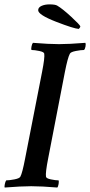

<svg xmlns="http://www.w3.org/2000/svg" viewBox="-28 -839 405 863"><path d="M326.2 -709Q304.7 -710 224.1 -741.2Q143.6 -772.5 143.6 -793Q143.6 -805.7 158.7 -812.5Q173.8 -819.3 194.3 -819.3Q220.7 -819.3 229.5 -813.5Q252.9 -799.8 292 -763.7Q331.1 -727.5 333 -720.7Q333 -715.8 326.2 -709ZM237.3 -640.6Q281.2 -640.6 355.5 -646.5Q358.4 -641.6 356.4 -630.4Q354.5 -619.1 349.6 -614.3Q335.9 -614.3 313 -609.9Q290 -605.5 286.1 -597.7Q276.4 -580.1 263.7 -515.6L188.5 -127Q175.8 -62.5 178.7 -44.9Q179.7 -37.1 200.7 -32.7Q221.7 -28.3 235.4 -28.3Q237.3 -24.4 235.4 -12.2Q233.4 0 229.5 3.9Q159.2 -2 112.3 -2Q67.4 -2 -6.8 3.9Q-8.8 0 -6.3 -11.7Q-3.9 -23.4 0 -28.3Q13.7 -28.3 36.6 -32.7Q59.6 -37.1 63.5 -44.9Q72.3 -60.5 85 -127L161.1 -515.6Q173.8 -580.1 170.9 -597.7Q169.9 -605.5 148.4 -609.9Q127 -614.3 113.3 -614.3Q111.3 -619.1 113.8 -630.9Q116.2 -642.6 120.1 -646.5Q192.4 -640.6 237.3 -640.6Z"/></svg>

Font: Crimson
Style: SemiboldItalic
Weight: 600
Italic angle: -11°
Version: Version 0.8 ; ttfautohint (v1.00) -l 8 -r 50 -G 200 -x 14 -D